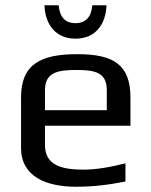

<svg xmlns="http://www.w3.org/2000/svg" viewBox="-20 -700 575 730"><path d="M274 -494C137 -494 60 -458 60 -329V-138C60 -28 156 10 270 10C332 10 394 3 457 -10V-79C394 -63 341 -55 298 -55C213 -55 151 -72 151 -149V-222H476V-329C476 -458 407 -494 274 -494ZM272 -434C344 -434 386 -423 386 -357V-281H151V-357C151 -425 199 -434 272 -434ZM385 -680H331C327 -635 306 -612 267 -612C228 -612 207 -635 203 -680H149C152 -606 192 -553 267 -553C342 -553 382 -606 385 -680Z"/></svg>

Font: Gamestation Text
Style: Bold
Weight: 400
Designer: Jonas Hecksher
Foundry: Jonas Hecksher, Playtypeª, e-types AS
Version: Version 1.003